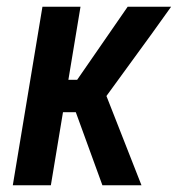

<svg xmlns="http://www.w3.org/2000/svg" viewBox="-20 -550 540 570"><path d="M18 0 106 -530H219L183 -313H209L359 -530H488L430 -449L296 -265L400 0H284L205 -217H167L131 0Z"/></svg>

Font: Iosevka Curly Oblique
Style: Bold
Weight: 700
Italic angle: -9°
Monospace: yes
Designer: Belleve Invis
Foundry: Belleve Invis
Version: Version 11.1.0; ttfautohint (v1.8.3)